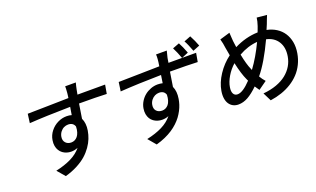

<svg xmlns="http://www.w3.org/2000/svg" viewBox="-87 -1290 3043 1847"><g transform="rotate(-20 1434.0 -366.5)"><path d="M425.1 -316.1Q419 -278.4 440.3 -255.1Q461.6 -231.9 497.5 -231.9Q516.3 -231.9 532.7 -239.7Q549 -247.5 562 -263Q574.9 -278.4 582.9 -303.6Q590.9 -328.8 591.6 -361.2Q576.3 -404.8 525.2 -404.8Q503.2 -404.8 482.4 -394.9Q461.6 -384.9 445.7 -364.2Q429.7 -343.4 425.1 -316.1ZM992.5 -644.2 976.6 -554Q879.3 -558.9 694.6 -558.9Q687.1 -508.9 671.2 -410.9Q696.4 -358 684.3 -285.2Q677.6 -245.4 662.8 -207.6Q648.1 -169.7 620.4 -130.1Q592.7 -90.6 554.9 -57.2Q517 -23.8 460.8 5.7Q404.5 35.2 336.3 54L268.1 -25.9Q359.4 -45.5 426.5 -78.7Q493.6 -111.9 535.2 -163Q502.8 -149.1 467 -149.1Q443.5 -149.1 421.7 -155.9Q399.9 -162.6 381.6 -176.1Q363.3 -189.6 350.9 -209.5Q338.4 -229.4 333.6 -255.9Q328.8 -282.3 334.2 -315Q342 -363.3 372.9 -402.5Q403.8 -441.8 447.8 -463.4Q491.8 -485.1 539.4 -485.1Q568.5 -485.1 590.2 -478L603.3 -557.9Q345.9 -554 185 -543L197.1 -634.9Q255.3 -635.7 406.4 -638.8Q557.5 -642 616.5 -643.1Q617.5 -652.3 619.9 -669Q622.2 -685.7 622.5 -691.1Q626.8 -743.6 625.7 -759.9H734.7Q731.9 -751.4 726 -726.7Q720.2 -702.1 718.4 -691.1Q715.6 -680 709.5 -644.2Z M1971.6 -687.1 1902 -659.1Q1873.2 -737.2 1851.9 -773.1L1920.5 -800.1Q1951.7 -741.8 1971.6 -687.1ZM1351.6 -305Q1345.2 -266 1366.3 -243.4Q1387.4 -220.9 1423.7 -220.9Q1442.5 -220.9 1458.6 -228.5Q1474.8 -236.2 1487.9 -251.2Q1501.1 -266.3 1508.9 -291.4Q1516.7 -316.4 1517.8 -349.1Q1503.6 -393.1 1452.1 -393.1Q1429.7 -393.1 1408.7 -382.8Q1387.8 -372.5 1372 -352.1Q1356.2 -331.7 1351.6 -305ZM1845.2 -660.9 1776.6 -632.1H1883.9H1919.7L1903.8 -543Q1806.5 -547.9 1621.4 -547.9Q1614.3 -496.8 1598 -399.9Q1622.5 -347.3 1610.1 -273.1Q1605.5 -245 1596.8 -217.9Q1588.1 -190.7 1573.2 -161.9Q1558.2 -133.2 1538.7 -106.7Q1519.2 -80.3 1491.5 -54.3Q1463.8 -28.4 1430.6 -6.6Q1397.4 15.3 1354.4 34.4Q1311.4 53.6 1262.1 67.1L1194.2 -13.1Q1285.9 -32.7 1352.6 -65.9Q1419.4 -99.1 1460.9 -150.9Q1431.5 -138.1 1393.8 -138.1Q1370.4 -138.1 1348.5 -144.9Q1326.7 -151.6 1308.2 -164.8Q1289.8 -177.9 1277.5 -197.8Q1265.3 -217.7 1260.5 -244Q1255.7 -270.2 1261 -302.9Q1267 -339.1 1286.8 -371.1Q1306.5 -403.1 1334.2 -425.2Q1361.9 -447.4 1396.5 -460.2Q1431.1 -473 1466.6 -473Q1491.8 -473 1517.4 -467L1529.5 -546.9Q1293.3 -543.3 1110.8 -530.9L1123.9 -622.9Q1182.2 -623.6 1332.7 -626.8Q1483.3 -630 1542.3 -631Q1555.8 -712 1551.8 -748.9H1661.9Q1660.2 -742.9 1644.5 -680Q1644.5 -680 1636.7 -632.1H1775.6Q1752.1 -697.1 1725.9 -747.9L1795.1 -774.1Q1820.3 -728.7 1845.2 -660.9Z M2361.9 -307.2 2367.5 -293Q2443.5 -396 2506.7 -529.8Q2409.4 -522.7 2315.7 -469.1Q2336.3 -362.9 2361.9 -307.2ZM2297.6 -209.2 2288.7 -228Q2258.2 -293 2232.2 -411.9Q2185 -370 2152.5 -315.3Q2120 -260.7 2111.9 -209.9Q2104.8 -168.3 2117.4 -144.2Q2130 -120 2159.8 -120Q2213.1 -120 2297.6 -209.2ZM2583.1 -751.1 2685.4 -741.1Q2679 -726.9 2666.7 -694.2Q2654.5 -661.6 2653.1 -658Q2641.7 -629.6 2631.4 -606.9Q2685.7 -595.9 2728.2 -568.7Q2770.6 -541.5 2797.1 -501.2Q2823.5 -460.9 2833.5 -408.7Q2843.4 -356.5 2833.1 -295.1Q2823.5 -237.9 2799.2 -188.4Q2774.9 -138.8 2739 -100.5Q2703.1 -62.1 2656.2 -32.8Q2609.4 -3.6 2554.5 15.3Q2499.6 34.1 2437.9 43L2394.9 -43Q2470.2 -49.7 2531.2 -71.7Q2592.3 -93.8 2634.4 -127.7Q2676.5 -161.6 2702.2 -204.9Q2728 -248.2 2736.2 -299Q2750.7 -386 2713.2 -446.4Q2675.8 -506.7 2596.6 -524.1Q2500.4 -318.2 2410.9 -210.9Q2429.7 -178.6 2456 -149.1L2370.4 -88.1Q2361.5 -99.8 2338.4 -134.9Q2281.6 -79.5 2233 -52.2Q2184.3 -24.9 2134.2 -24.9Q2105.5 -24.9 2082 -36.4Q2058.6 -47.9 2042.6 -70.5Q2026.6 -93 2021.1 -126.6Q2015.6 -160.2 2022.7 -203.8Q2035.9 -284.1 2088.4 -363.8Q2141 -443.5 2215.6 -498.9Q2211.6 -515.6 2201 -581Q2196 -626.8 2182.5 -672.9L2286.6 -703.8Q2287.3 -688.2 2289.4 -657.5Q2291.5 -626.8 2292.3 -616.8Q2292.6 -612.2 2296 -588.4Q2299.4 -564.6 2301.1 -551.1Q2420.5 -610.8 2542.6 -614Q2544.7 -620 2552.6 -640.4Q2560.4 -660.9 2563.9 -671.2Q2579.2 -716.6 2583.1 -751.1Z"/></g></svg>

Font: Karasuma Gothic
Style: Medium Italic
Weight: 500
Italic angle: 9.39998°
Designer: Rasmus Andersson / Ryoko Nishizuka
Foundry: Genbu
Version: Version 1.00